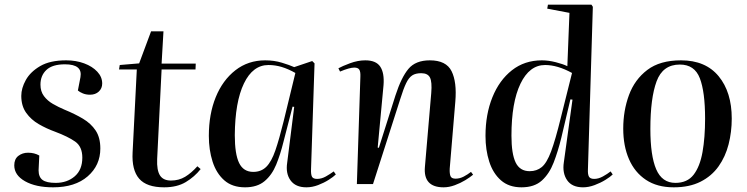

<svg xmlns="http://www.w3.org/2000/svg" viewBox="-20 -787 3195 821"><path d="M218 -5Q267 -5 299.5 -33Q332 -61 332 -113Q332 -160 301.5 -181.5Q271 -203 215 -224Q179 -237 146 -256Q113 -275 92 -304.5Q71 -334 71 -377Q71 -410 90.5 -445Q110 -480 152 -504.5Q194 -529 263 -529Q305 -529 340 -516Q375 -503 396 -480.5Q417 -458 417 -430Q417 -409 402.5 -395.5Q388 -382 365 -382Q348 -382 334.5 -387.5Q321 -393 313 -400L324 -457Q334 -512 258 -512Q204 -512 178.5 -488Q153 -464 153 -425Q153 -396 168 -376Q183 -356 206.5 -342.5Q230 -329 256 -318Q300 -300 334.5 -279.5Q369 -259 389 -229Q409 -199 409 -152Q409 -80 355 -33Q301 14 207 14Q133 14 87 -12Q41 -38 41 -80Q41 -107 58.5 -120.5Q76 -134 100 -134Q127 -134 148 -122L145 -59Q145 -30 162 -17.5Q179 -5 218 -5Z M492 -509 575 -516 626 -653H679L671 -515H817L816 -490H671L652 -107Q650 -59 664 -37Q678 -15 711 -15Q745 -15 771.5 -31Q798 -47 824 -76L838 -64Q812 -31 774.5 -8.5Q737 14 682 14Q607 14 575 -23Q543 -60 547 -135L565 -490H489Z M1310 -64Q1309 -41 1314 -31.5Q1319 -22 1336 -22Q1355 -22 1373.5 -32.5Q1392 -43 1407 -54L1416 -41Q1406 -31 1385.5 -18Q1365 -5 1340 4.5Q1315 14 1290 14Q1244 14 1222.5 -15.5Q1201 -45 1208 -91L1238 -330L1231 -331L1192 -180Q1179 -127 1161 -83Q1143 -39 1111.5 -12.5Q1080 14 1028 14Q973 14 939 -16Q905 -46 889 -96Q873 -146 873 -206Q873 -299 902.5 -371.5Q932 -444 986.5 -486.5Q1041 -529 1114 -529Q1152 -529 1185 -519Q1218 -509 1238 -500L1315 -526L1325 -516ZM1063 -52Q1097 -52 1119 -74Q1141 -96 1157.5 -144Q1174 -192 1193 -269L1243 -475Q1213 -492 1185 -500.5Q1157 -509 1128 -509Q1061 -509 1023 -430Q985 -351 984 -209Q984 -128 1002.5 -90Q1021 -52 1063 -52Z M2003 -40Q1990 -29 1969.5 -16.5Q1949 -4 1924.5 5Q1900 14 1877 14Q1789 14 1797 -74L1824 -389Q1828 -437 1818.5 -455.5Q1809 -474 1781 -474Q1757 -474 1742.5 -464.5Q1728 -455 1716.5 -431Q1705 -407 1692 -365L1575 0H1506L1521 -459Q1522 -480 1516.5 -489Q1511 -498 1495 -498Q1475 -498 1434 -481L1427 -495Q1443 -504 1476.5 -516.5Q1510 -529 1542 -529Q1588 -529 1606 -502Q1624 -475 1620 -423L1595 -156L1600 -155L1671 -379Q1696 -456 1726.5 -492.5Q1757 -529 1818 -529Q1888 -529 1911 -482.5Q1934 -436 1927 -353L1903 -66Q1902 -44 1906.5 -33.5Q1911 -23 1928 -23Q1946 -23 1963 -32Q1980 -41 1994 -52Z M2494 -62Q2493 -41 2498.5 -31.5Q2504 -22 2521 -22Q2539 -22 2558 -32.5Q2577 -43 2591 -54L2600 -41Q2590 -31 2569 -18Q2548 -5 2522.5 4.5Q2497 14 2473 14Q2426 14 2405 -16.5Q2384 -47 2391 -93L2428 -361L2419 -362L2380 -197Q2366 -140 2347.5 -92Q2329 -44 2297 -15Q2265 14 2210 14Q2156 14 2122 -16Q2088 -46 2072 -96Q2056 -146 2056 -206Q2056 -298 2085.5 -371Q2115 -444 2169 -486.5Q2223 -529 2297 -529Q2325 -529 2356.5 -521Q2388 -513 2406 -504L2415 -732L2320 -750L2323 -767H2509L2515 -758ZM2245 -55Q2275 -55 2296.5 -72.5Q2318 -90 2336.5 -139.5Q2355 -189 2378 -283L2426 -475Q2364 -509 2311 -509Q2244 -509 2205.5 -429Q2167 -349 2167 -207Q2167 -129 2185 -92Q2203 -55 2245 -55Z M2861 14Q2790 14 2742 -18Q2694 -50 2669.5 -106.5Q2645 -163 2645 -237Q2645 -314 2669.5 -380.5Q2694 -447 2748 -488Q2802 -529 2892 -529Q2997 -529 3053 -461Q3109 -393 3109 -280Q3109 -223 3095.5 -170Q3082 -117 3052.5 -75.5Q3023 -34 2975.5 -10Q2928 14 2861 14ZM2868 -5Q2919 -5 2946 -40Q2973 -75 2984 -137Q2995 -199 2995 -280Q2995 -394 2972.5 -452.5Q2950 -511 2887 -511Q2814 -511 2787.5 -439Q2761 -367 2761 -236Q2761 -121 2786 -63Q2811 -5 2868 -5Z"/></svg>

Font: Literata 72pt Medium
Style: Italic
Weight: 500
Italic angle: -2°
Designer: Latin by Veronika Burian and Jose Scaglione. Greek by Irene Vlachou. Cyrillic by Vera Evstafieva
Foundry: TypeTogether
Version: Version 3.002